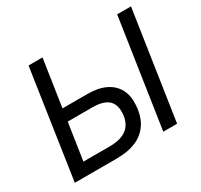

<svg xmlns="http://www.w3.org/2000/svg" viewBox="-149 -913 1159 1107"><g transform="rotate(-30 430.0 -359.5)"><path d="M52 0 159 -719H252L205 -407H371Q443 -407 491 -383.5Q539 -360 562 -317Q585 -274 581 -214Q577 -143 546.5 -95Q516 -47 462 -23.5Q408 0 329 0ZM156 -81H331Q408 -81 448 -114Q488 -147 491 -214Q493 -271 460 -298.5Q427 -326 357 -326H193ZM641 0 749 -719H841L733 0Z"/></g></svg>

Font: Nunitoga
Style: Medium Italic
Weight: 500
Italic angle: -9°
Designer: Vernon Adams
Foundry: Vernon Adams
Version: Version 1.0